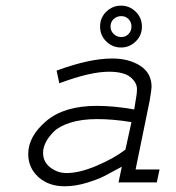

<svg xmlns="http://www.w3.org/2000/svg" viewBox="-20 -647 626 681"><path d="M510.7 -289.1 460.9 -45.9H545.9L536.1 0H400.4L412.1 -55.7Q373 -34.2 350.1 -22.5Q327.1 -10.7 287.1 1.5Q247.1 13.7 209 13.7Q152.3 13.7 116.2 -19Q80.1 -51.8 80.1 -100.6Q80.1 -163.1 143.6 -217.3Q207 -271.5 323.2 -271.5Q385.7 -271.5 456.1 -258.8L460.9 -289.1Q465.8 -313.5 465.8 -331.1Q465.8 -354.5 442.4 -373.5Q418.9 -392.6 366.2 -392.6Q299.8 -392.6 190.4 -351.6L180.7 -396.5Q296.9 -439.5 377.9 -439.5Q437.5 -439.5 477.5 -413.6Q517.6 -387.7 517.6 -338.9Q517.6 -330.1 510.7 -289.1ZM424.8 -116.2 446.3 -213.9Q381.8 -224.6 324.2 -224.6Q269.5 -224.6 229.5 -211.9Q189.5 -199.2 169.9 -179.2Q150.4 -159.2 141.6 -140.6Q132.8 -122.1 132.8 -105.5Q132.8 -72.3 158.7 -52.7Q184.6 -33.2 215.8 -33.2Q261.7 -33.2 322.8 -59.1Q383.8 -85 424.8 -116.2ZM356.9 -605.5Q378.9 -627 409.2 -627Q439.5 -627 461.4 -605.5Q483.4 -584 483.4 -552.7Q483.4 -521.5 461.4 -500Q439.5 -478.5 409.2 -478.5Q378.9 -478.5 356.9 -500Q335 -521.5 335 -552.7Q335 -584 356.9 -605.5ZM372.1 -552.7Q372.1 -537.1 383.3 -526.4Q394.5 -515.6 410.2 -515.6Q425.8 -515.6 436 -526.4Q446.3 -537.1 446.3 -552.7Q446.3 -568.4 436 -579.1Q425.8 -589.8 410.2 -589.8Q394.5 -589.8 383.3 -579.6Q372.1 -569.3 372.1 -552.7Z"/></svg>

Font: Thabit-Oblique
Style: Oblique
Weight: 500
Designer: Regenerated by Nadim Shaikli
Foundry: MAK Alagha
Version: 0.01